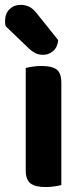

<svg xmlns="http://www.w3.org/2000/svg" viewBox="-41 -748 331 776"><path d="M63 -281.9H206.9V-0.1Q197.9 2.3 180.4 5.1Q163 8 142.8 8Q101.6 8 82.3 -6.8Q63 -21.7 63 -59.5ZM206.9 -234.5H63V-473.2Q72.2 -475.9 89.7 -478.6Q107.1 -481.3 127.4 -481.3Q169.2 -481.3 188.1 -466.9Q206.9 -452.4 206.9 -413.8ZM78.3 -549.6 -18.5 -642.5Q-19.5 -646.5 -20 -652.9Q-20.5 -659.2 -20.5 -662.6Q-20.5 -693.5 -2.4 -711Q15.7 -728.4 42.3 -728.4Q59.7 -728.4 75.3 -721.5Q90.9 -714.5 105 -697.2L194.3 -585.7Q191.2 -556.2 173.3 -541.3Q155.4 -526.5 134.3 -526.5Q116.2 -526.5 103.8 -532.4Q91.3 -538.4 78.3 -549.6Z"/></svg>

Font: Baloo Bhaina 2
Style: Regular
Weight: 400
Designer: Yesha Goshar, Manish Minz, Shuchita Grover and Ek Type
Foundry: Ek Type
Version: Version 1.700